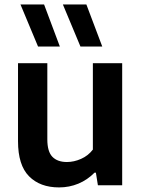

<svg xmlns="http://www.w3.org/2000/svg" viewBox="-20 -828 632 858"><path d="M60.5 -197V-545.5H191.5V-205Q191.5 -150.5 214.2 -127.2Q237 -104 279 -104Q310.5 -104 342.2 -118Q374 -132 395 -159.5V-545.5H526V0H417.5L408.5 -56.5H402.5Q370.5 -24 330 -7.2Q289.5 9.5 244 9.5Q159 9.5 109.8 -40.2Q60.5 -90 60.5 -197ZM150 -620 71.5 -808H177L247.5 -620ZM339.5 -620 261 -808H366L437 -620Z"/></svg>

Font: Encode Sans SemiBold
Style: Regular
Weight: 600
Designer: Multiple Designers
Foundry: Impallari Type
Version: Version 2.000